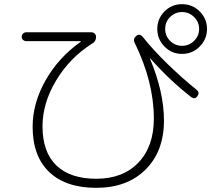

<svg xmlns="http://www.w3.org/2000/svg" viewBox="-20 -863 1040 928"><path d="M802.2 -665.5Q826.2 -641.6 859.9 -641.6Q893.6 -641.6 918 -665.5Q942.4 -689.5 942.4 -723.1Q942.4 -756.8 918 -780.8Q893.6 -804.7 859.9 -804.7Q826.2 -804.7 802.2 -780.8Q778.3 -756.8 778.3 -723.1Q778.3 -689.5 802.2 -665.5ZM774.9 -807.6Q809.6 -842.8 859.9 -842.8Q910.2 -842.8 945.3 -807.6Q980.5 -772.5 980.5 -723.1Q980.5 -673.8 945.3 -638.2Q910.2 -602.5 859.9 -602.5Q809.6 -602.5 774.9 -638.2Q740.2 -673.8 740.2 -723.1Q740.2 -772.5 774.9 -807.6ZM107.4 -664.1Q98.6 -664.1 91.8 -669.9Q85 -675.8 85 -685.1Q85 -694.3 91.3 -700.7Q97.7 -707 107.4 -707H421.9Q430.7 -707 437.5 -700.7Q444.3 -694.3 444.3 -684.6Q444.3 -662.1 423.8 -651.4Q316.4 -583 251 -473.6Q185.5 -364.3 185.5 -252Q185.5 -127.9 252.4 -63.5Q319.3 1 445.3 1Q574.2 1 648.9 -77.1Q723.6 -155.3 723.6 -290Q723.6 -466.8 630.9 -656.2Q621.1 -674.8 638.7 -689.5Q655.3 -703.1 670.9 -683.6Q719.7 -622.1 791 -552.7Q862.3 -483.4 930.7 -428.7Q946.3 -416 934.6 -398.4Q921.9 -380.9 904.3 -393.6Q796.9 -477.5 707 -580.1Q707 -581.1 706.1 -581.1Q705.1 -581.1 705.1 -579.1Q772.5 -418 772.5 -280.3Q772.5 -131.8 683.6 -43.5Q594.7 44.9 445.3 44.9Q297.9 44.9 217.8 -31.7Q137.7 -108.4 137.7 -250Q137.7 -364.3 200.2 -474.6Q262.7 -585 370.1 -661.1V-663.1Q370.1 -664.1 369.1 -664.1Z"/></svg>

Font: Rounded Mgen+ 1mn light
Style: Regular
Weight: 200
Designer: [Source Han Sans]
Ryoko NISHIZUKA  (kana & ideographs); Paul D. Hunt (Latin, Greek & Cyrillic); Wenlong ZHANG  (bopomofo
Version: Version 1.059.20150602